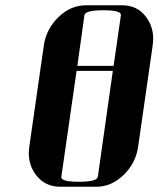

<svg xmlns="http://www.w3.org/2000/svg" viewBox="-20 -712 604 732"><path d="M89.8 -127.9Q89.8 -136.2 91.8 -153.8L147 -538.1Q155.8 -601.1 203.1 -647Q249.5 -691.9 308.1 -691.9H445.8Q503.9 -691.9 537.1 -647Q564 -611.3 564 -564Q564 -555.7 562 -538.1L506.8 -153.8Q498 -90.3 451.2 -44.9Q404.8 0 347.2 0H209Q151.9 0 117.2 -44.9Q89.8 -81.1 89.8 -127.9ZM213.9 -38.1Q210.9 -19 280.8 -19Q350.1 -19 353 -38.1L410.2 -441.9H272ZM274.9 -460.9H413.1L440.9 -653.8Q443.8 -672.9 374 -672.9Q304.7 -672.9 301.8 -653.8Z"/></svg>

Font: Hjet
Style: Italic
Weight: 400
Designer: T. Christopher White
Version: Version 1.2